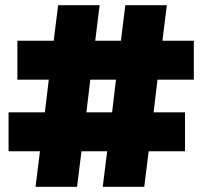

<svg xmlns="http://www.w3.org/2000/svg" viewBox="-20 -720 780 740"><path d="M587 -413 572 -287H693V-137H553L536 0H376L393 -137H294L277 0H117L134 -137H13V-287H153L168 -413H47V-563H187L204 -700H364L347 -563H446L463 -700H623L606 -563H727V-413ZM427 -413H328L313 -287H412Z"/></svg>

Font: AtCorfu Sans
Style: AtCorfu Sans Black
Weight: 900
Designer: Kostas Teopoulos
Foundry: Kostas Teopoulos
Version: Version 1.00 July 8, 2025, initial release